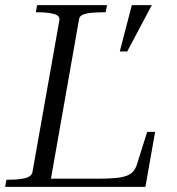

<svg xmlns="http://www.w3.org/2000/svg" viewBox="-32 -730 692 750"><path d="M386 -710 381 -682H370Q345 -682 324.5 -680Q304 -678 291.5 -672.5Q279 -667 277 -656L167 -32H351Q391 -32 418 -34.5Q445 -37 461.5 -43Q478 -49 487.5 -59.5Q497 -70 502 -85L543 -215H574L536 0H-12L-7 -28H3Q39 -28 65.5 -34Q92 -40 95 -59L200 -651Q203 -669 178.5 -675.5Q154 -682 118 -682H108L113 -710ZM465 -529 561 -710H483L438 -537L436 -529Z"/></svg>

Font: Roboto Serif 120pt Expanded Light
Style: Italic
Weight: 300
Width: 7
Italic angle: -10°
Designer: Greg Gazdowicz
Foundry: Commercial Type
Version: Version 1.008